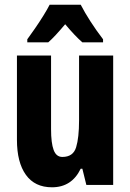

<svg xmlns="http://www.w3.org/2000/svg" viewBox="-20 -786 554 816"><path d="M461 -550V0H347L330 -69H323Q285 10 201 10Q128 10 90 -43Q52 -96 52 -192V-550H197V-237Q197 -178 208 -148.5Q219 -119 245 -119Q291 -119 303.5 -160Q316 -201 316 -274V-550ZM323 -766Q340 -733 364.5 -695Q389 -657 418 -619V-606H330Q314 -620 296 -639Q278 -658 257 -683Q236 -658 217.5 -638Q199 -618 185 -606H96V-619Q110 -638 129 -665.5Q148 -693 165 -720.5Q182 -748 191 -766Z"/></svg>

Font: Noto Sans Lao Looped ExtraCondensed ExtraBold
Style: Regular
Weight: 800
Width: 2
Designer: Mark Frömberg, Ben Mitchell
Foundry: The Fontpad Ltd
Version: Version 1.002; ttfautohint (v1.8.4.7-5d5b)